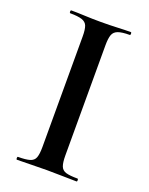

<svg xmlns="http://www.w3.org/2000/svg" viewBox="-122 -690 584 755"><g transform="rotate(20 169.5 -312.5)"><path d="M217 -81Q217 -52 222.5 -37Q228 -22 244 -17Q260 -12 293 -12Q296 -12 296 -6Q296 0 293 0Q268 0 237 -1Q206 -2 168 -2Q133 -2 101 -1Q69 0 44 0Q41 0 41 -6Q41 -12 44 -12Q76 -12 93 -17Q110 -22 115.5 -37Q121 -52 121 -81V-544Q121 -573 115.5 -587.5Q110 -602 93 -607.5Q76 -613 44 -613Q41 -613 41 -619Q41 -625 44 -625Q69 -625 101 -623.5Q133 -622 168 -622Q206 -622 237.5 -623.5Q269 -625 293 -625Q296 -625 296 -619Q296 -613 293 -613Q261 -613 244.5 -607Q228 -601 222.5 -586Q217 -571 217 -542Z"/></g></svg>

Font: Cormorant Light SemiBold
Style: Regular
Weight: 600
Version: Version 4.000